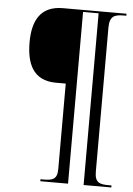

<svg xmlns="http://www.w3.org/2000/svg" viewBox="-59 -804 663 959"><g transform="rotate(5 273.0 -324.5)"><path d="M180 111H319V-750H397V111H536V101H524C478 101 452 96 452 39V-682C452 -741 476 -750 524 -750H536V-760H217C104 -760 66 -683 66 -576C66 -472 98 -386 215 -386H264V43C264 96 238 101 194 101H180Z"/></g></svg>

Font: Noto Serif Display ExtraCondensed Medium
Style: Italic
Weight: 500
Width: 2
Italic angle: -12°
Designer: Monotype Design Team
Foundry: Monotype Imaging Inc.
Version: Version 2.009